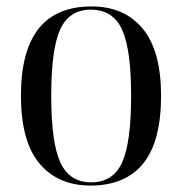

<svg xmlns="http://www.w3.org/2000/svg" viewBox="-20 -566 565 596"><path d="M261 10Q160 10 102.5 -58.5Q45 -127 45 -269Q45 -546 264 -546Q366 -546 423 -477Q480 -408 480 -269Q480 -127 424.5 -58.5Q369 10 261 10ZM263 0Q331 0 359 -61.5Q387 -123 387 -269Q387 -414 358.5 -475Q330 -536 262 -536Q195 -536 167 -475Q139 -414 139 -269Q139 -123 167.5 -61.5Q196 0 263 0Z"/></svg>

Font: Noto Serif Display SemiCondensed
Style: Regular
Weight: 400
Width: 4
Designer: Monotype Design Team
Foundry: Monotype Imaging Inc.
Version: Version 2.009